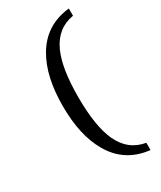

<svg xmlns="http://www.w3.org/2000/svg" viewBox="-214 -792 848 1009"><g transform="rotate(-30 210.0 -287.5)"><path d="M386 142Q238 126 166 0Q102 -110 102 -288Q102 -466 166 -576Q238 -701 386 -717V-673Q284 -656 238 -555Q196 -463 196 -288Q196 -113 238 -20Q284 81 386 98Z"/></g></svg>

Font: Apparatus SIL
Style: Regular
Weight: 400
Version: Version 1.0